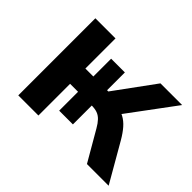

<svg xmlns="http://www.w3.org/2000/svg" viewBox="-107 -682 870 870"><g transform="rotate(45 328.0 -247.0)"><path d="M77 0V-494H206V-301H257V-415H345V-301H353L494 -494H633L449 -246L425 -282Q453 -279 474.5 -267.5Q496 -256 514 -235.5Q532 -215 550 -184L656 0H517L433 -145Q421 -166 408.5 -179Q396 -192 380.5 -197.5Q365 -203 341 -203H327L345 -219V-82H257V-203H206V0Z"/></g></svg>

Font: Nunito Sans 10pt
Style: Bold
Weight: 700
Designer: Vernon Adams
Foundry: Vernon Adams
Version: Version 3.101;gftools[0.9.27]